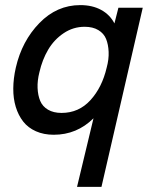

<svg xmlns="http://www.w3.org/2000/svg" viewBox="-20 -518 602 752"><path d="M281.7 213.9 346.2 -54.7Q281.2 9.8 190.4 9.8Q151.4 9.8 120.6 -3.9Q89.8 -17.6 70.8 -42Q51.8 -66.4 41.7 -99.4Q31.7 -132.3 32 -171.4Q32.2 -210.4 42 -253.4Q65.9 -357.4 134.3 -427.7Q202.6 -498 294.4 -498Q341.8 -498 376.2 -479.2Q410.6 -460.4 428.2 -426.3L443.8 -487.8H539.1L377.4 213.9ZM221.2 -75.7Q288.6 -75.7 334.2 -125.7Q379.9 -175.8 397.9 -253.4Q406.7 -285.6 405.5 -314.7Q404.3 -343.8 395.5 -365.5Q386.7 -387.2 365.2 -400.1Q343.8 -413.1 311.5 -413.1Q266.6 -413.1 229.2 -387.9Q191.9 -362.8 168.7 -323.5Q145.5 -284.2 134.3 -234.9Q126 -202.1 127.2 -173.3Q128.4 -144.5 137.5 -122.8Q146.5 -101.1 168 -88.4Q189.5 -75.7 221.2 -75.7Z"/></svg>

Font: HK Grotesk Medium Italic
Style: Regular
Weight: 500
Italic angle: -13°
Designer: Alfredo Marco Pradil and Stefan Peev
Foundry: Hanken Design Co.
Version: Version 1.000;PS 001.000;hotconv 1.0.88;makeotf.lib2.5.64775